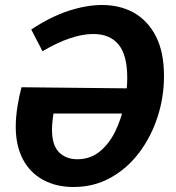

<svg xmlns="http://www.w3.org/2000/svg" viewBox="-20 -736 705 768"><path d="M274 12Q205 12 152.5 -16.5Q100 -45 71.5 -99Q43 -153 43 -229Q43 -268 50 -311Q57 -354 66 -387L549 -382L534 -282H177L196 -295Q192 -271 190 -252Q188 -233 188 -217Q188 -155 216 -127Q244 -99 289 -99Q341 -99 379 -130Q417 -161 441 -210.5Q465 -260 477 -316.5Q489 -373 489 -424Q489 -515 454.5 -557.5Q420 -600 353 -600Q310 -600 258.5 -582.5Q207 -565 150 -531L105 -618Q182 -669 254 -692.5Q326 -716 388 -716Q461 -716 516.5 -684.5Q572 -653 604 -590Q636 -527 636 -432Q636 -348 610.5 -269Q585 -190 537.5 -126.5Q490 -63 423 -25.5Q356 12 274 12Z"/></svg>

Font: Bitter Thin
Style: Bold Italic
Weight: 700
Italic angle: -9°
Version: Version 3.021